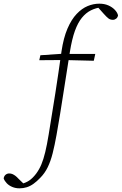

<svg xmlns="http://www.w3.org/2000/svg" viewBox="-165 -774 663 1046"><path d="M-59 252Q-80 252 -98 244.5Q-116 237 -128 224.5Q-140 212 -145 198Q-143 185 -134.5 178Q-126 171 -115 171Q-105 171 -97 174.5Q-89 178 -81 184Q-73 190 -65 199L-34 229L-38 231H-50L-53 229Q-26 223 -6.5 210Q13 197 32 172Q49 149 60.5 121.5Q72 94 81.5 54.5Q91 15 100 -40Q119 -154 136.5 -266.5Q154 -379 170 -494Q181 -568 202.5 -618Q224 -668 252.5 -698Q281 -728 312.5 -741Q344 -754 376 -754Q404 -754 425.5 -744.5Q447 -735 461 -720Q475 -705 478 -690Q476 -679 468 -672.5Q460 -666 450 -666Q436 -666 426 -673.5Q416 -681 400 -699L367 -736L371 -739H384L390 -735Q357 -731 330 -717.5Q303 -704 281 -677Q259 -650 243 -605.5Q227 -561 216 -493Q198 -382 180.5 -267Q163 -152 143 -39Q133 17 122 60.5Q111 104 95 137Q79 170 54 195Q36 214 18 227Q0 240 -19 246Q-38 252 -59 252ZM49 -446 55 -473 188 -482 190 -480H354L346 -443L185 -447Z"/></svg>

Font: Source Serif 4 18pt Light
Style: Italic
Weight: 300
Italic angle: -12°
Designer: Frank Grießhammer
Foundry: Adobe Systems Incorporated
Version: Version 4.004;hotconv 1.0.116;makeotfexe 2.5.65601